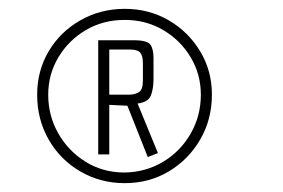

<svg xmlns="http://www.w3.org/2000/svg" viewBox="-20 -711 640 434"><path d="M262 -297Q207 -297 161.5 -323.5Q116 -350 90 -395.5Q64 -441 64 -497Q64 -551 90 -595Q116 -639 161.5 -665Q207 -691 262 -691Q317 -691 361.5 -665Q406 -639 432.5 -595Q459 -551 459 -497Q459 -441 432.5 -395.5Q406 -350 361.5 -323.5Q317 -297 262 -297ZM262 -321Q310 -322 349 -345.5Q388 -369 411 -409Q434 -449 434 -497Q434 -543 411 -581.5Q388 -620 349 -643Q310 -666 262 -666Q213 -666 174 -643Q135 -620 112 -581.5Q89 -543 89 -497Q89 -449 112 -409Q135 -369 174 -345Q213 -321 262 -321ZM314 -356 268 -472 227 -474V-362H202V-620H283Q313 -620 320 -610Q327 -600 327 -580V-533Q327 -510 321 -495Q315 -480 291 -477L337 -365ZM227 -497H270Q286 -497 294.5 -503Q303 -509 303 -529V-568Q303 -585 297 -592Q291 -599 274 -599H227Z"/></svg>

Font: Smooch Sans
Style: Regular
Weight: 400
Designer: Robert E. Leuschke
Foundry: Robert E. Leuschke
Version: Version 1.010; ttfautohint (v1.8.3)